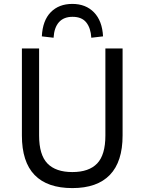

<svg xmlns="http://www.w3.org/2000/svg" viewBox="-20 -953 740 982"><path d="M350 9Q222 9 157 -58Q92 -125 92 -260V-705H180V-260Q180 -161 222.5 -117Q265 -73 350 -73Q435 -73 477 -117Q519 -161 519 -260V-705H607V-260Q607 -126 542 -58.5Q477 9 350 9ZM254 -760 194 -767Q198 -848 239.5 -890.5Q281 -933 350 -933Q419 -933 461 -889.5Q503 -846 507 -767L447 -760Q444 -810 421 -838.5Q398 -867 351 -867Q306 -867 281.5 -839.5Q257 -812 254 -760Z"/></svg>

Font: Nunito Sans 7pt SemiCondensed
Style: Regular
Weight: 400
Width: 4
Designer: Vernon Adams
Foundry: Vernon Adams
Version: Version 3.101;gftools[0.9.27]